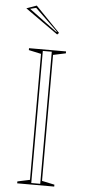

<svg xmlns="http://www.w3.org/2000/svg" viewBox="-62 -967 453 1002"><g transform="rotate(5 165.0 -466.5)"><path d="M262 -708V-698L196 -684V-24L262 -10V0H68V-10L133 -24V-684L68 -698V-708ZM141 -8H188V-700H141ZM208 -792 36 -914 89 -933 217 -801ZM205 -807 87 -921 56 -913 202 -805Z"/></g></svg>

Font: Kalnia Glaze Thin Light
Style: Regular
Weight: 300
Version: Version 1.110